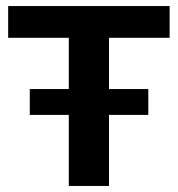

<svg xmlns="http://www.w3.org/2000/svg" viewBox="-20 -615 588 635"><path d="M207.5 0V-490H7V-595H541V-490H340.5V0ZM78.5 -235V-320.5H470.5V-235Z"/></svg>

Font: Encode Sans SC SemiBold
Style: Regular
Weight: 600
Version: Version 3.002